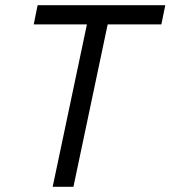

<svg xmlns="http://www.w3.org/2000/svg" viewBox="-20 -720 657 740"><path d="M602 -626H395L263 0H183L315 -626H110L125 -700H617Z"/></svg>

Font: PT Sans
Style: Italic
Weight: 400
Italic angle: -12°
Designer: A.Korolkova, O.Umpeleva, V.Yefimov
Foundry: ParaType Ltd
Version: Version 2.003W OFL